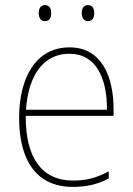

<svg xmlns="http://www.w3.org/2000/svg" viewBox="-20 -724 521 754"><path d="M132 -673C132 -656 139 -641 156 -641C175 -641 181 -655 181 -673C181 -690 175 -704 156 -704C139 -704 132 -689 132 -673ZM301 -673C301 -656 308 -641 325 -641C344 -641 350 -655 350 -673C350 -690 344 -704 325 -704C308 -704 301 -689 301 -673ZM253 -538C119 -538 55 -416 55 -261C55 -100 119 10 266 10C322 10 365 -1 407 -23V-51C355 -24 319 -15 266 -15C144 -15 80 -105 81 -269H426V-295C426 -427 377 -538 253 -538ZM253 -513C355 -513 401 -420 400 -293H82C92 -438 157 -513 253 -513Z"/></svg>

Font: Noto Sans Georgian SemiCondensed Thin
Style: Regular
Weight: 100
Width: 4
Designer: Monotype Design Team, Akaki Razmadze
Foundry: Google LLC
Version: Version 2.005